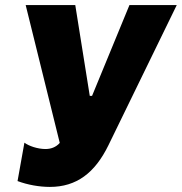

<svg xmlns="http://www.w3.org/2000/svg" viewBox="-20 -720 715 755"><path d="M176 15C281 15 353 -40 406 -148L675 -700H489L342 -343H333L276 -700H81L215 -158C200 -141 180 -134 159 -134C128 -134 93 -146 76 -159L49 -8C89 7 135 15 176 15Z"/></svg>

Font: Fixel Text 20240404 ExtraBold
Style: Italic
Weight: 800
Width: 4
Italic angle: -10°
Designer: AlfaBravo + MacPaw
Foundry: Kyrylo Tkachov, Marchela Mozhyna, Serhii Makarenko, Maria Weinstein, Zakhar Kryvoshyya
Version: Version 1.211;Glyphs 3.2 (3225)